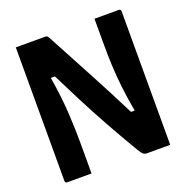

<svg xmlns="http://www.w3.org/2000/svg" viewBox="-126 -816 901 931"><g transform="rotate(-20 325.0 -350.0)"><path d="M190 0H65Q54 0 54 -11V-700H205Q214 -700 217.5 -696Q221 -692 233 -669Q297 -549 356 -439Q415 -329 472 -215H491Q478 -286 471.5 -344.5Q465 -403 462.5 -456Q460 -509 460 -563V-700H585Q596 -700 596 -689V0H473Q467 0 459.5 -4.5Q452 -9 438 -32Q383 -125 339.5 -203.5Q296 -282 258.5 -355Q221 -428 184 -503H163Q181 -392 185.5 -307Q190 -222 190 -163Z"/></g></svg>

Font: Recursive Sn Lnr St
Style: Bold
Weight: 700
Version: Version 1.079;hotconv 1.0.112;makeotfexe 2.5.65598; ttfautoh